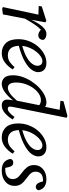

<svg xmlns="http://www.w3.org/2000/svg" viewBox="684 -1464 793 2201"><g transform="rotate(90 1080.5 -363.5)"><path d="M61 0 148 -407 48 -411 54 -446 217 -498 236 -488 207 -329V-327Q229 -373 254 -412Q279 -451 308 -475Q337 -499 369 -499Q422 -499 438 -463Q437 -438 423 -422Q409 -406 384 -406Q366 -406 350 -414.5Q334 -423 321 -436Q289 -406 259 -361Q229 -316 195 -255L187 -219Q176 -164 166 -110Q156 -56 145 0L79 8Z M680 -453Q656 -453 627.5 -434.5Q599 -416 573 -383.5Q547 -351 529 -309.5Q511 -268 506 -222Q590 -246 640 -275.5Q690 -305 712 -336.5Q734 -368 734 -396Q734 -422 720 -437.5Q706 -453 680 -453ZM589 13Q519 13 474 -34Q429 -81 429 -177Q429 -240 451 -298Q473 -356 511.5 -401Q550 -446 599 -472.5Q648 -499 701 -499Q752 -499 779.5 -473.5Q807 -448 807 -404Q807 -370 780.5 -331Q754 -292 688.5 -253.5Q623 -215 505 -182Q508 -116 537.5 -86.5Q567 -57 613 -57Q661 -57 693.5 -81.5Q726 -106 749 -134L776 -113Q745 -61 697 -24Q649 13 589 13Z M926 -152Q926 -103 942 -80Q958 -57 986 -57Q1013 -57 1047 -78.5Q1081 -100 1134 -161L1186 -417Q1160 -436 1129 -436Q1092 -436 1058 -414.5Q1024 -393 997 -358Q966 -319 946 -264.5Q926 -210 926 -152ZM1188 13Q1158 13 1140 -3Q1122 -19 1122 -51Q1122 -65 1124 -80Q1126 -95 1130 -116Q1086 -58 1036 -22.5Q986 13 941 13Q901 13 872 -16Q843 -45 843 -116Q843 -169 861.5 -223.5Q880 -278 912 -327.5Q944 -377 984.5 -415.5Q1025 -454 1069 -476.5Q1113 -499 1155 -499Q1184 -499 1205 -484L1239 -651L1135 -660L1141 -695L1309 -740L1330 -731L1212 -145Q1208 -123 1205 -107Q1202 -91 1202 -81Q1202 -56 1227 -56Q1267 -56 1320 -133L1350 -113Q1320 -62 1278 -24.5Q1236 13 1188 13Z M1646 -453Q1622 -453 1593.5 -434.5Q1565 -416 1539 -383.5Q1513 -351 1495 -309.5Q1477 -268 1472 -222Q1556 -246 1606 -275.5Q1656 -305 1678 -336.5Q1700 -368 1700 -396Q1700 -422 1686 -437.5Q1672 -453 1646 -453ZM1555 13Q1485 13 1440 -34Q1395 -81 1395 -177Q1395 -240 1417 -298Q1439 -356 1477.5 -401Q1516 -446 1565 -472.5Q1614 -499 1667 -499Q1718 -499 1745.5 -473.5Q1773 -448 1773 -404Q1773 -370 1746.5 -331Q1720 -292 1654.5 -253.5Q1589 -215 1471 -182Q1474 -116 1503.5 -86.5Q1533 -57 1579 -57Q1627 -57 1659.5 -81.5Q1692 -106 1715 -134L1742 -113Q1711 -61 1663 -24Q1615 13 1555 13Z M1934 13Q1872 13 1840 -14.5Q1808 -42 1802 -89Q1812 -119 1842 -119Q1867 -119 1878.5 -105.5Q1890 -92 1895 -69L1905 -28Q1910 -27 1915 -27Q1920 -27 1926 -27Q1977 -29 2005 -52Q2033 -75 2033 -112Q2033 -141 2019 -163Q2005 -185 1964 -215Q1923 -245 1897.5 -277Q1872 -309 1872 -358Q1872 -419 1917.5 -459Q1963 -499 2036 -499Q2086 -499 2118.5 -477Q2151 -455 2161 -410Q2158 -394 2147.5 -385.5Q2137 -377 2123 -377Q2086 -377 2069 -427L2059 -460Q2055 -460 2051 -460Q2047 -460 2042 -460Q1993 -458 1970.5 -435Q1948 -412 1948 -378Q1948 -345 1964 -324Q1980 -303 2022 -273Q2069 -239 2090 -209Q2111 -179 2111 -132Q2111 -68 2062 -27.5Q2013 13 1934 13Z"/></g></svg>

Font: Source Serif 4 SmText
Style: Italic
Weight: 400
Italic angle: -12°
Designer: Frank Grießhammer
Foundry: Adobe
Version: Version 4.005;hotconv 1.1.0;makeotfexe 2.6.0